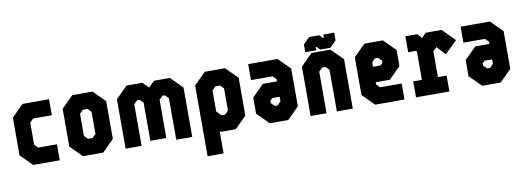

<svg xmlns="http://www.w3.org/2000/svg" viewBox="-65 -1082 4567 1673"><g transform="rotate(-10 2218.5 -245.5)"><path d="M150.5 0 47.5 -103V-437L150.5 -540H385.5V-398.5H219.5L189 -368V-172L219.5 -141.5H385.5V0Z M591 0 488 -103V-437L591 -540H770L873 -437V-103L770 0ZM660 -141.5H701L731.5 -172V-368L701 -398.5H660L629.5 -368V-172Z M968 0V-437L1071 -540H1211L1263 -489L1314.5 -540H1454.5L1557.5 -437V0H1416V-368L1385.5 -398.5H1364L1333.5 -368V-30H1192V-368L1161.5 -398.5H1140L1109.5 -368V0Z M1660 189V-437L1763 -540H1942.5L2045.5 -437V-103L1942.5 0H1811L1801.5 -10V189ZM1841.5 -141.5H1873.5L1904 -172V-368L1873.5 -399H1832L1801.5 -368V-181.5Z M2243.5 0 2140.5 -103V-245.5L2243.5 -348.5H2368.5V-368L2338 -398.5H2147.5V-540H2407L2510 -437V-103L2407 0ZM2312.5 -141.5H2338L2368.5 -172V-212H2302.5L2281.5 -191V-172Z M2605 0V-437L2708 -540H2875L2978 -437V0H2837V-368L2806.5 -398.5H2776.5L2746 -368V0ZM2655.5 -556V-624L2711.5 -680H2800.5L2828.5 -652H2837.5V-680H2933.5V-612L2877.5 -556H2788.5L2760.5 -584H2751.5V-556Z M3339.5 -540 3442.5 -437V-294.5L3339.5 -191.5H3214.5V-172L3245 -141.5H3435.5V0H3176L3073 -103V-437L3176 -540ZM3270.5 -398.5H3245L3214.5 -368V-328H3280.5L3301.5 -349V-368Z M3537.5 -1V-142H3614.5V-392.5L3607 -400H3538.5V-541H3645L3679 -501L3717.5 -541H3858.5L3968 -431.5L3859 -325.5L3790 -399.5H3786.5L3756 -369V-141.5H3833V-1Z M4123 0 4020 -103V-245.5L4123 -348.5H4248V-368L4217.5 -398.5H4027V-540H4286.5L4389.5 -437V-103L4286.5 0ZM4192 -141.5H4217.5L4248 -172V-212H4182L4161 -191V-172Z"/></g></svg>

Font: Tourney Condensed Black
Style: Regular
Weight: 900
Width: 3
Designer: Tyler Finck
Foundry: Etcetera Type Co
Version: Version 1.010; ttfautohint (v1.8.3)